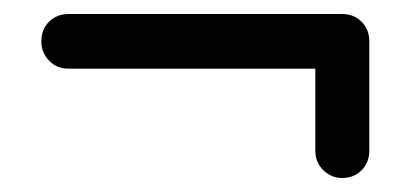

<svg xmlns="http://www.w3.org/2000/svg" viewBox="-20 -567 587 274"><path d="M468 -313Q453 -313 441.5 -324Q430 -335 430 -352V-469H78Q61 -469 50 -480.5Q39 -492 39 -508Q39 -525 50 -536Q61 -547 78 -547H468Q485 -547 496 -536Q507 -525 507 -508V-352Q507 -335 496 -324Q485 -313 468 -313Z"/></svg>

Font: Comfortaa
Style: Regular
Weight: 400
Designer: Johan Aakerlund
Foundry: Johan Aakerlund
Version: Version 3.104; ttfautohint (v1.8.1.43-b0c9)